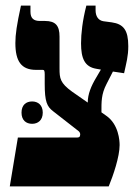

<svg xmlns="http://www.w3.org/2000/svg" viewBox="-20 -667 494 687"><path d="M15 0H369C385 -39 408 -106 408 -148C408 -163 405 -222 360 -253L343 -265C343 -303 342 -329 361 -366L384 -411L424 -405C432 -442 439 -465 439 -502C439 -559 422 -581 380 -587L350 -591C331 -594 322 -610 322 -630V-647H289C275 -593 270 -546 270 -512C270 -458 283 -428 324 -421L341 -418L324 -389C306 -359 294 -330 294 -300L238 -339C195 -370 193 -387 193 -422V-536C193 -575 179 -592 141 -592H123C101 -592 89 -601 89 -625V-647H55C40 -578 35 -544 35 -513C35 -448 56 -417 109 -417H133C138 -417 140 -414 140 -401V-367C140 -303 148 -286 170 -269L261 -198C265 -195 267 -190 267 -186C267 -183 266 -179 264 -177C263 -176 260 -175 257 -175H44ZM57 -264C57 -237 73 -224 95 -224C116 -224 133 -237 133 -264C133 -291 116 -304 95 -304C73 -304 57 -291 57 -264Z"/></svg>

Font: Noto Serif Hebrew ExtraCondensed Black
Style: Regular
Weight: 900
Width: 2
Designer: Monotype Design Team
Foundry: Monotype Imaging Inc.
Version: Version 2.004